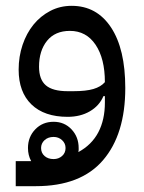

<svg xmlns="http://www.w3.org/2000/svg" viewBox="-20 -399 495 659"><path d="M34 154H87Q76 134 76 109Q76 71 101 45Q126 19 164 19Q201 19 225.5 45Q250 71 250 109Q250 112 250 115.5Q250 119 249 123Q295 98 317.5 55Q340 12 340 -47V-69H335Q321 -36 288.5 -17Q256 2 212 2Q132 2 88 -40.5Q44 -83 44 -160Q44 -205 57.5 -245Q71 -285 95 -314.5Q119 -344 152.5 -361.5Q186 -379 226 -379Q312 -379 361 -305Q410 -231 410 -97Q410 62 333.5 151Q257 240 103 240H34ZM232 -86Q275 -86 300.5 -93.5Q326 -101 340 -117Q340 -198 308 -245.5Q276 -293 220 -293Q169 -293 141.5 -259Q114 -225 114 -170Q114 -126 137.5 -106Q161 -86 212 -86ZM164 147Q181 147 193 136.5Q205 126 205 109Q205 93 193 82Q181 71 164 71Q145 71 133 82Q121 93 121 109Q121 126 133 136.5Q145 147 164 147Z"/></svg>

Font: IBM Plex Sans Arabic
Style: Regular
Weight: 400
Designer: Mike Abbink, Paul van der Laan, Pieter van Rosmalen, Wael Morcos, Khajak Apelian
Foundry: Bold Monday
Version: Version 1.1